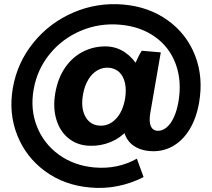

<svg xmlns="http://www.w3.org/2000/svg" viewBox="-20 -733 1043 946"><path d="M252.6 -275.8Q265.6 -349.6 302 -401.6Q338.4 -453.6 391.7 -479.9Q445 -506.2 506.6 -504.2Q555.4 -502.2 595.1 -475.5Q634.8 -448.8 660.2 -404.6L638 -404.8Q641.6 -411.2 643.2 -414.9Q644.8 -418.6 648.4 -425Q655 -439.8 662.6 -455.1Q670.2 -470.4 678.6 -483L772.2 -475L720.6 -177Q713.6 -136.8 722.1 -113.9Q730.6 -91 754.8 -88.6Q778.4 -87.2 799.4 -103.9Q820.4 -120.6 835.9 -153.6Q851.4 -186.6 859.2 -231.4Q876.6 -332.8 846.2 -416.3Q815.8 -499.8 744.5 -551Q673.2 -602.2 572.4 -611.2Q470 -620.2 378.7 -581.6Q287.4 -543 225.3 -467.2Q163.2 -391.4 145.8 -292.4Q128.4 -194.4 162.1 -109.5Q195.8 -24.6 270.2 29.2Q344.6 83 444.6 92Q558.8 102.2 654.4 48.8L687.4 139.4Q626.2 170.8 558.9 184.1Q491.6 197.4 423.4 190.8Q296.6 179.8 202 110.4Q107.4 41 64.6 -67.7Q21.8 -176.4 43.4 -300.6Q65.4 -425.2 144.9 -523.1Q224.4 -621 341.4 -671.3Q458.4 -721.6 587.6 -710.6Q714.2 -699.6 807.1 -632.5Q900 -565.4 941.4 -458.8Q982.8 -352.2 960.8 -226.6Q947.2 -148.8 912.7 -93.3Q878.2 -37.8 827.8 -10.7Q777.4 16.4 717 11.2Q680.6 8.2 653.2 -6Q625.8 -20.2 609.6 -43.5Q593.4 -66.8 589.2 -97.2L611 -94Q572.6 -52.6 523.9 -32.7Q475.2 -12.8 421.2 -14.8Q360.4 -16.8 317.6 -51.5Q274.8 -86.2 257.4 -145.1Q240 -204 252.6 -275.8ZM596.4 -247.6Q603.2 -290.4 595.7 -324.2Q588.2 -358 567.6 -377.4Q547 -396.8 516.6 -399.2Q486.6 -401.6 460.2 -386.7Q433.8 -371.8 414.9 -340.6Q396 -309.4 388.8 -266.2Q377.6 -201.4 400 -159.7Q422.4 -118 468 -114.2Q514.6 -110 549.9 -146.1Q585.2 -182.2 596.4 -247.6Z"/></svg>

Font: Fixel Italic Variable Display Thin
Style: Italic
Weight: 100
Italic angle: -10°
Designer: AlfaBravo + MacPaw
Foundry: Kyrylo Tkachov, Marchela Mozhyna, Serhii Makarenko, Maria Weinstein, Zakhar Kryvoshyya
Version: Version 1.210;Glyphs 3.2 (3217)